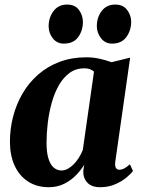

<svg xmlns="http://www.w3.org/2000/svg" viewBox="-20 -790 606 821"><path d="M473 -99Q470.5 -79.5 475.8 -71.8Q481 -64 491 -64Q499.5 -64 510.2 -69.2Q521 -74.5 535.5 -87.5L548.5 -59Q539.5 -46.5 520 -30.2Q500.5 -14 472 -1.8Q443.5 10.5 408 10.5Q372 10.5 353.8 -8.8Q335.5 -28 336 -58L340 -85.5Q326.5 -63 305 -40.8Q283.5 -18.5 254.2 -4Q225 10.5 188.5 10.5Q137.5 10.5 100 -13.8Q62.5 -38 42.5 -81.8Q22.5 -125.5 22.5 -184Q22.5 -239.5 36.2 -292.2Q50 -345 76.8 -390.8Q103.5 -436.5 143.2 -471.2Q183 -506 234.8 -525.5Q286.5 -545 349.5 -545Q379 -545 407.2 -538.5Q435.5 -532 457 -524L536.5 -543.5ZM382 -484Q375.5 -489.5 365.2 -493.8Q355 -498 341.5 -498Q304.5 -498 277.5 -478.2Q250.5 -458.5 231.5 -425Q212.5 -391.5 201 -349.8Q189.5 -308 184.2 -264Q179 -220 179 -179.5Q179 -138 187.2 -111.8Q195.5 -85.5 210 -73.2Q224.5 -61 243 -61Q256.5 -61 269.5 -68Q282.5 -75 294.5 -87Q306.5 -99 316.8 -115Q327 -131 334 -148.5ZM252.5 -603.5Q223.5 -603.5 205.5 -626.5Q187.5 -649.5 188 -679Q188.5 -716.5 209.5 -743.5Q230.5 -770.5 267 -770.5Q301 -770.5 317.8 -747.2Q334.5 -724 334.5 -696.5Q334.5 -659 314.2 -631.2Q294 -603.5 252.5 -603.5ZM459 -603.5Q430 -603.5 412 -626.5Q394 -649.5 394 -679Q394.5 -716.5 415.2 -743.5Q436 -770.5 473 -770.5Q506.5 -770.5 523.8 -747.2Q541 -724 541 -696.5Q540.5 -659 520 -631.2Q499.5 -603.5 459 -603.5Z"/></svg>

Font: Merriweather 72pt ExtraBold
Style: Italic
Weight: 800
Italic angle: -7.8°
Version: Version 2.101